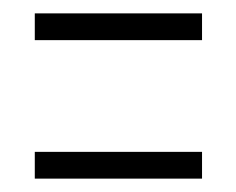

<svg xmlns="http://www.w3.org/2000/svg" viewBox="-20 -460 353 287"><path d="M32 -400V-440H282V-400ZM32 -193V-233H282V-193Z"/></svg>

Font: Inconsolata ExtraCondensed Light
Style: Regular
Weight: 300
Width: 2
Monospace: yes
Designer: Raph Levien, Cyreal, Brenton Simpson
Foundry: Raph Levien, Cyreal, Google
Version: Version 3.100; ttfautohint (v1.8.4.7-5d5b)